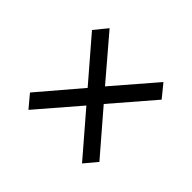

<svg xmlns="http://www.w3.org/2000/svg" viewBox="-89 -586 532 532"><g transform="rotate(45 176.5 -320.5)"><path d="M72 -161 41 -198 145 -320 40 -442 71 -480 176 -357 282 -480 313 -442 208 -320 313 -198 282 -161 177 -283Z"/></g></svg>

Font: Arsenal SC
Style: Regular
Weight: 400
Designer: Andrij Shevchenko
Foundry: Stairsfor
Version: Version 2.001; ttfautohint (v1.8.4.7-5d5b)